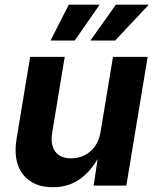

<svg xmlns="http://www.w3.org/2000/svg" viewBox="-20 -787 663 814"><path d="M204.6 6.8Q119.6 6.8 77.1 -47.9Q34.7 -102.5 50.3 -198.7L107.9 -545.9H254.4L201.2 -224.1Q192.9 -173.3 214.1 -144.5Q235.4 -115.7 282.2 -115.7Q328.1 -115.7 363 -145.3Q397.9 -174.8 406.7 -230L459 -545.9H606L515.6 0H377L394 -113.3Q360.8 -55.7 313.7 -24.4Q266.6 6.8 204.6 6.8ZM468.3 -615.2H363.3L471.2 -767.1H610.8ZM296.9 -615.2H194.3L271.5 -767.1H402.3Z"/></svg>

Font: Inter
Style: Bold Italic
Weight: 700
Italic angle: -9.39999°
Designer: Rasmus Andersson
Foundry: rsms
Version: Version 4.001;git-9221beed3